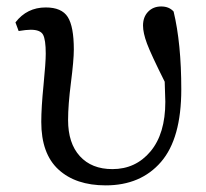

<svg xmlns="http://www.w3.org/2000/svg" viewBox="-20 -554 632 588"><path d="M37.1 -459 27.3 -485.4Q62.5 -531.2 120.1 -531.2Q168.9 -531.2 187.5 -502Q206.1 -472.7 206.1 -402.3Q206.1 -370.1 197.3 -301.3Q188.5 -232.4 188.5 -186.5Q188.5 -115.2 224.6 -75.7Q260.7 -36.1 324.2 -36.1Q395.5 -36.1 440.9 -90.3Q486.3 -144.5 486.3 -242.2Q486.3 -254.9 484.4 -303.7Q442.4 -387.7 430.2 -420.4Q418 -453.1 418 -475.6Q418 -502 433.6 -518.1Q449.2 -534.2 473.6 -534.2Q498 -534.2 511.7 -518.6Q535.2 -420.9 535.2 -280.3Q535.2 -129.9 473.1 -58.1Q411.1 13.7 303.7 13.7Q211.9 13.7 159.2 -34.7Q106.4 -83 106.4 -180.7Q106.4 -224.6 113.3 -293.5Q120.1 -362.3 120.1 -389.6Q120.1 -432.6 111.8 -447.8Q103.5 -462.9 74.2 -462.9Q60.5 -462.9 37.1 -459Z"/></svg>

Font: GenYoMin TW TTF Medium
Style: Regular
Weight: 500
Version: Version 1.300